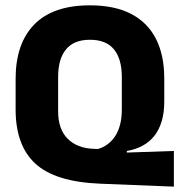

<svg xmlns="http://www.w3.org/2000/svg" viewBox="-20 -673 675 720"><path d="M632 26.9 354.8 15.8Q186.5 8.8 112.5 -59.5Q38.6 -127.8 38.6 -262V-377.8Q38.6 -509.7 108.7 -581.4Q178.8 -653 317.4 -653Q409.6 -653 471.5 -621Q533.4 -588.9 564.7 -527.6Q596 -466.3 596 -378.5V-292Q596 -250 586.2 -217.8Q576.5 -185.6 558.3 -162.9Q540.1 -140.2 514.1 -126.3Q488.1 -112.4 455.7 -106.9V-100.9L632 -106.9ZM331.5 -114.9 348.1 -114.4Q367.3 -120.2 383.4 -132.1Q399.6 -144 411.6 -162Q423.6 -180.1 430.2 -205.2Q436.8 -230.3 436.8 -262.6V-384.6Q436.8 -451.9 407.3 -487.9Q377.8 -523.9 317.4 -523.9Q257.1 -523.9 227.6 -487.9Q198 -451.9 198 -384.6V-255.6Q198 -188.1 233.9 -152.6Q269.8 -117 331.5 -114.9Z"/></svg>

Font: Anek Gujarati Medium
Style: Regular
Weight: 500
Designer: Mrunmayee Ghaisas (Gujarati), Yesha Goshar (Latin)
Foundry: Ek Type
Version: Version 1.003